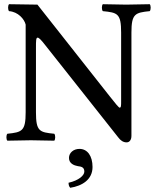

<svg xmlns="http://www.w3.org/2000/svg" viewBox="-20 -667 739 913"><path d="M358 41C329 41 308 60 308 84C308 111 333 120 350 123C368 125 381 129 381 149C381 167 355 191 306 202C306 211 308 220 314 226C371 217 420 187 420 127C420 75 396 41 358 41ZM556 -512V-185C556 -166 556 -155 549 -155C545 -155 530 -173 501 -210L158 -645L23 -647C17 -641 17 -620 23 -614C66 -611 96 -576 102 -550V-133C102 -44 85 -38 15 -31C9 -25 9 -4 15 2C58 1 103.4 0 127 0C150.1 0 196 1 238 2C244 -4 244 -25 238 -31C168 -38 151 -42 151 -133V-439C151 -473 151 -488 159 -488C165 -488 176 -477 193 -455L542 -14C553 1 566 10 582 10C596 10 605 -2 605 -21V-512C605 -601 622 -607 692 -614C698 -620 698 -641 692 -647C651 -646 603.7 -645 580 -645C558.7 -645 513 -646 469 -647C463 -641 463 -620 469 -614C539 -607 556 -603 556 -512Z"/></svg>

Font: Libertinus Math
Style: Regular
Weight: 400
Designer: Philipp H. Poll
Foundry: Khaled Hosny
Version: Version 6.2